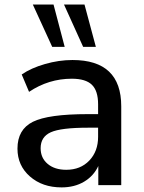

<svg xmlns="http://www.w3.org/2000/svg" viewBox="-20 -812 632 842"><path d="M250 9.8Q166 9.8 111.3 -38.1Q56.6 -85.9 56.6 -160.2Q56.6 -244.1 124 -277.8Q191.4 -311.5 365.2 -311.5H410.2V-354.5Q410.2 -414.1 382.8 -440.4Q355.5 -466.8 294.9 -466.8Q193.4 -466.8 107.4 -409.2L75.2 -485.4Q116.2 -513.7 177.2 -531.2Q238.3 -548.8 297.9 -548.8Q511.7 -548.8 511.7 -345.7V0H411.1V-84Q390.6 -40 348.6 -15.1Q306.6 9.8 250 9.8ZM124 -792H214.8L263.7 -606.4H209ZM158.2 -162.1Q158.2 -119.1 189 -93.3Q219.7 -67.4 270.5 -67.4Q333 -67.4 371.6 -107.9Q410.2 -148.4 410.2 -211.9V-252H366.2Q247.1 -252 202.6 -231.9Q158.2 -211.9 158.2 -162.1ZM260.7 -792H350.6L400.4 -606.4H344.7Z"/></svg>

Font: Min Sans Medium
Style: Regular
Weight: 500
Designer: Jinseong-Kim, NotoSansCJK, Nunito
Foundry: Jinseong-Kim
Version: Version 1.400;Glyphs 3.1.2 (3151)